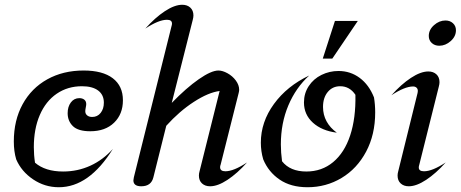

<svg xmlns="http://www.w3.org/2000/svg" viewBox="-20 -776 1934 806"><path d="M48 -107Q38 -141 38 -182Q38 -271 75 -338.5Q112 -406 178.5 -443Q245 -480 331 -480Q411 -480 453.5 -447.5Q496 -415 496 -355Q496 -297 459 -261Q422 -225 359 -225Q308 -225 286 -246.5Q264 -268 264 -301Q264 -328 277.5 -346Q291 -364 313 -364Q326 -364 334 -357.5Q342 -351 342 -339Q342 -334 340 -324.5Q338 -315 338 -309Q338 -298 346 -291.5Q354 -285 367 -285Q389 -285 402.5 -302Q416 -319 416 -345Q416 -378 392 -396Q368 -414 324 -414Q264 -414 218 -382.5Q172 -351 147 -293Q122 -235 122 -158Q122 -125 127 -93Q170 -56 245 -56Q306 -56 359.5 -80.5Q413 -105 454 -151Q354 10 227 10Q168 10 119 -23Q70 -56 48 -107Z M540 -19Q540 -22 542 -32L700 -666Q702 -672 702 -677Q702 -693 681 -693Q646 -693 590 -656Q631 -702 672 -729Q713 -756 745 -756Q766 -756 779 -744Q792 -732 792 -711Q792 -703 789 -692L701 -344Q762 -407 814.5 -443.5Q867 -480 897 -480Q914 -480 935 -468.5Q956 -457 970 -438Q984 -419 984 -399Q984 -394 982 -386L906 -84Q904 -80 904 -74Q904 -57 926 -57Q961 -57 1017 -94Q976 -48 935 -21Q894 6 862 6Q841 6 828 -6Q815 -18 815 -39Q815 -48 818 -58L902 -394Q855 -388 794 -348.5Q733 -309 678 -248L624 -32Q615 6 573 6Q540 6 540 -19Z M1085 -107Q1075 -141 1075 -177Q1075 -264 1130 -339.5Q1185 -415 1278 -459Q1222 -408 1190.5 -333.5Q1159 -259 1159 -170Q1159 -136 1164 -99Q1198 -56 1266 -56Q1331 -56 1378.5 -95.5Q1426 -135 1450 -207.5Q1474 -280 1472 -378Q1448 -414 1408 -414Q1376 -414 1356 -390Q1336 -366 1336 -327Q1336 -294 1351 -266.5Q1366 -239 1394 -219Q1331 -227 1293.5 -261Q1256 -295 1256 -346Q1256 -384 1276 -414.5Q1296 -445 1329.5 -461.5Q1363 -478 1401 -478Q1451 -478 1490 -449Q1529 -420 1550 -367Q1555 -337 1555 -304Q1555 -211 1517 -139.5Q1479 -68 1414 -29Q1349 10 1271 10Q1201 10 1154 -22Q1107 -54 1085 -107ZM1386 -688H1482L1375 -530H1335Z M1780 -625Q1780 -651 1802 -670.5Q1824 -690 1850 -690Q1869 -690 1881.5 -678.5Q1894 -667 1894 -649Q1894 -623 1872 -603.5Q1850 -584 1824 -584Q1805 -584 1792.5 -595.5Q1780 -607 1780 -625ZM1649 -39Q1649 -48 1652 -58L1733 -386Q1734 -389 1734 -394Q1734 -403 1728.5 -408Q1723 -413 1714 -413Q1679 -413 1623 -376Q1664 -422 1705 -449Q1746 -476 1778 -476Q1799 -476 1812 -464Q1825 -452 1825 -431Q1825 -423 1822 -412L1740 -84Q1738 -78 1738 -73Q1738 -57 1760 -57Q1795 -57 1851 -94Q1810 -48 1769 -21Q1728 6 1696 6Q1675 6 1662 -6Q1649 -18 1649 -39Z"/></svg>

Font: Srisakdi
Style: Bold
Weight: 700
Designer: Cadson Demak Co.,Ltd.
Foundry: Cadson Demak Co.,Ltd.
Version: Version 1.000